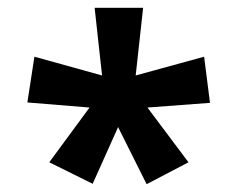

<svg xmlns="http://www.w3.org/2000/svg" viewBox="-20 -765 611 491"><path d="M106 -350 209 -490 50 -503 68 -620 241 -572 222 -745H346L327 -572L502 -620L517 -502L357 -490L462 -350L355 -294L282 -440L217 -295Z"/></svg>

Font: Noto Sans Gurmukhi UI Condensed
Style: Bold
Weight: 700
Width: 3
Designer: Jelle Bosma - Monotype Design Team
Foundry: Monotype Imaging Inc.
Version: Version 2.004; ttfautohint (v1.8.4.7-5d5b)